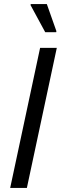

<svg xmlns="http://www.w3.org/2000/svg" viewBox="-20 -923 299 943"><path d="M30 0 177 -688H259L112 0ZM202 -765 130 -898 131 -903H210L257 -770L256 -765Z"/></svg>

Font: Saira SemiCondensed
Style: Italic
Weight: 400
Width: 4
Italic angle: -12°
Designer: Hector Gatti with collaboration of the Omnibus-Type team
Foundry: Omnibus-Type
Version: Version 1.101